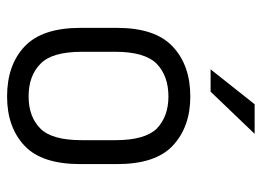

<svg xmlns="http://www.w3.org/2000/svg" viewBox="-119 -618 743 545"><g transform="rotate(90 252.5 -345.5)"><path d="M359.9 -696.8 240.2 -571.8H176.8L275.9 -696.8ZM59.1 -202.1V-306.2Q59.1 -414.1 111.8 -463.9Q165 -514.2 253.9 -514.2Q340.8 -514.2 394 -463.9Q445.8 -415 445.8 -306.2V-202.1Q445.8 -92.8 394 -43.9Q341.3 5.9 253.9 5.9Q164.6 5.9 111.8 -43.9Q59.1 -93.8 59.1 -202.1ZM345.2 -88.9Q377.9 -121.6 377.9 -206.1V-301.8Q377.9 -384.8 345.2 -418.9Q310.5 -452.1 253.9 -452.1Q195.8 -452.1 161.1 -418.9Q127 -384.8 127 -301.8V-206.1Q127 -121.6 161.1 -88.9Q194.8 -55.2 253.9 -55.2Q311.5 -55.2 345.2 -88.9Z"/></g></svg>

Font: D-DIN-PRO
Style: Regular
Weight: 400
Designer: Charles Nix
Foundry: Datto Inc.
Version: Version 1.000;hotconv 1.0.109;makeotfexe 2.5.65596